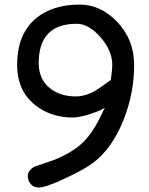

<svg xmlns="http://www.w3.org/2000/svg" viewBox="-20 -770 650 836"><path d="M382.8 -59.1Q347.2 -32.7 268.6 4.4Q181.2 46.4 147 46.4Q127 46.4 114 31.7Q101.1 17.1 101.1 -2.4Q101.1 -31.2 134.3 -45.9L215.8 -73.7Q291.5 -104.5 335.4 -144.5Q379.4 -184.6 415.5 -258.3L436.5 -300.3Q409.2 -284.7 366.2 -271.5Q323.2 -258.3 296.4 -258.3Q204.1 -258.3 136.7 -309.6Q54.7 -372.1 54.7 -487.3Q54.7 -623.5 138.7 -691.9Q210.4 -750 327.1 -750Q417 -750 488.3 -676.8Q563.5 -599.1 564 -489.3Q564.5 -365.2 518.1 -248.5Q468.3 -122.6 382.8 -59.1ZM313.5 -666.5Q231.4 -666.5 190.2 -624Q148.9 -581.5 148.4 -496.1Q148.4 -424.3 198.7 -384.8Q243.2 -350.1 310.5 -350.1Q349.6 -350.1 392.1 -373.5Q411.6 -384.3 462.4 -421.9Q468.8 -464.4 468.8 -489.3Q468.3 -550.3 417.2 -608.4Q366.2 -666.5 313.5 -666.5Z"/></svg>

Font: YBG Kramawirya
Style: Regular
Weight: 400
Designer: R.S. Wihananto
Foundry: R.S. Wihananto
Version: Version 2.0.1